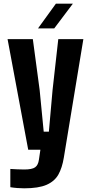

<svg xmlns="http://www.w3.org/2000/svg" viewBox="-20 -812 494 1041"><path d="M133 0 21 -600H158L195 -324L217 -98H245L265 -324L296 -600H432L326 43Q317 98 296.5 134.5Q276 171 232.5 190Q189 209 111 209Q94 209 74 207.5Q54 206 36 203V104Q50 105 72.5 106Q95 107 111 107Q154 107 170.5 95Q187 83 191 54L199 0ZM186 -658 283 -792H375L274 -658Z"/></svg>

Font: Big Shoulders Text ExtraBold
Style: Regular
Weight: 800
Designer: Patric King
Foundry: XO Type Co
Version: Version 1.000; ttfautohint (v1.8.2)